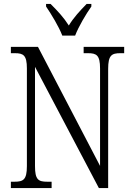

<svg xmlns="http://www.w3.org/2000/svg" viewBox="-20 -951 675 971"><path d="M295 -771H360C377 -816 415 -880 442 -918V-931H418C383 -895 353 -863 328 -822C302 -863 272 -895 236 -931H213V-918C239 -880 278 -816 295 -771ZM35 0H241V-32H219C174 -32 157 -42 157 -111V-613L480 0H527V-603C527 -672 545 -682 589 -682H608V-714H403V-682H425C468 -682 486 -672 486 -605V-112L172 -714H35V-682H55C98 -682 116 -672 116 -605V-111C116 -42 98 -32 53 -32H35Z"/></svg>

Font: Noto Serif Thai Condensed Light
Style: Regular
Weight: 300
Width: 3
Designer: Monotype Design Team
Foundry: Monotype Imaging Inc.
Version: Version 2.002